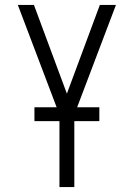

<svg xmlns="http://www.w3.org/2000/svg" viewBox="-20 -755 540 775"><path d="M220 0V-292L52 -735H117L250 -377L383 -735H448L280 -292V0ZM119 -266V-322H381V-266Z"/></svg>

Font: Iosevka SS18 Light
Style: Regular
Weight: 300
Monospace: yes
Designer: Belleve Invis
Foundry: Belleve Invis
Version: Version 25.1.1; ttfautohint (v1.8.4)